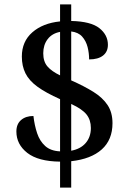

<svg xmlns="http://www.w3.org/2000/svg" viewBox="-20 -780 601 879"><path d="M255 -40Q155 -41 105 -80Q55 -119 55 -178Q55 -212 76.5 -230.5Q98 -249 133 -249Q138 -206 150 -170Q162 -134 187 -111.5Q212 -89 255 -87V-326Q190 -355 151.5 -383Q113 -411 96.5 -444.5Q80 -478 80 -521Q80 -590 128 -632Q176 -674 255 -682V-760H306V-684Q396 -682 435 -651Q474 -620 474 -575Q474 -543 451.5 -525.5Q429 -508 388 -508Q388 -537 381 -564.5Q374 -592 356.5 -612Q339 -632 306 -636V-412Q365 -386 407.5 -359.5Q450 -333 472.5 -299Q495 -265 495 -216Q495 -140 446 -96Q397 -52 306 -42V79H255ZM255 -634Q218 -627 198 -600.5Q178 -574 178 -536Q178 -498 197.5 -475.5Q217 -453 255 -435ZM306 -90Q349 -98 372.5 -125.5Q396 -153 396 -194Q396 -231 376 -256Q356 -281 306 -304Z"/></svg>

Font: Noto Serif Sinhala Medium
Style: Regular
Weight: 500
Designer: Jelle Bosma - Monotype Design Team
Foundry: Monotype Imaging Inc.
Version: Version 2.007; ttfautohint (v1.8.4.7-5d5b)